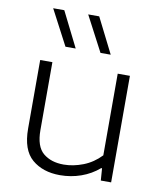

<svg xmlns="http://www.w3.org/2000/svg" viewBox="-89 -880 811 961"><g transform="rotate(10 316.0 -399.5)"><path d="M281 9Q193.5 9 138.8 -37.8Q84 -84.5 84 -193.5V-541.5H146V-196.5Q146 -113 185.8 -79.8Q225.5 -46.5 290 -46.5Q338.5 -46.5 388.8 -66Q439 -85.5 478 -126.5V-541.5H540V0H487.5L483 -61.5H478.5Q438.5 -27 387.5 -9Q336.5 9 281 9ZM375 -629 281 -808H337L427 -629ZM197 -629 103 -808H159.5L249 -629Z"/></g></svg>

Font: Encode Sans Expanded Expanded Light
Style: Regular
Weight: 300
Width: 7
Designer: Multiple Designers
Foundry: Impallari Type
Version: Version 3.000; ttfautohint (v1.8.3) -l 8 -r 50 -G 200 -x 14 